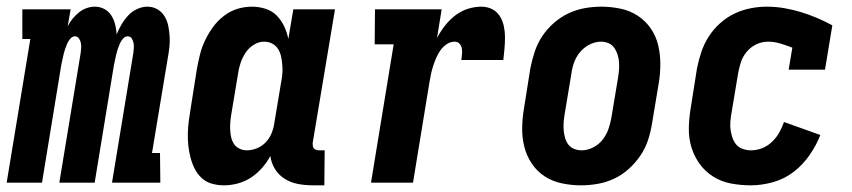

<svg xmlns="http://www.w3.org/2000/svg" viewBox="-37 -548 2557 576"><path d="M-17 0 54 -431H30V-520H175L166 -469Q172 -481 180.5 -491.5Q189 -502 199.5 -510.5Q210 -519 222.5 -523.5Q235 -528 247 -528Q263 -528 276 -521Q289 -514 297 -501.5Q305 -489 308.5 -474.5Q312 -460 313 -445Q319 -460 327.5 -474.5Q336 -489 347.5 -501.5Q359 -514 374.5 -521Q390 -528 405 -528Q422 -528 435.5 -520Q449 -512 457 -498.5Q465 -485 468 -469.5Q471 -454 472 -438Q473 -422 471 -405Q469 -388 466 -372L419 -89H443L444 0H299L363 -389Q364 -397 364.5 -404.5Q365 -412 363.5 -419.5Q362 -427 358 -433Q354 -439 346 -439Q338 -439 332 -432Q326 -425 322.5 -417Q319 -409 316.5 -401.5Q314 -394 312 -386Q310 -378 308.5 -370Q307 -362 305 -354L247 0H141L205 -389Q206 -397 206.5 -404.5Q207 -412 205.5 -419.5Q204 -427 199.5 -433Q195 -439 188 -439Q180 -439 174 -432Q168 -425 164.5 -417Q161 -409 158.5 -401.5Q156 -394 154 -386Q152 -378 150.5 -370Q149 -362 147 -354L89 0Z M635 8Q616 8 598.5 3Q581 -2 568 -14Q555 -26 547 -42Q539 -58 534.5 -75.5Q530 -93 528 -111Q526 -129 526.5 -148Q527 -167 529.5 -186Q532 -205 535 -223L554 -343Q558 -365 563.5 -386.5Q569 -408 579 -428.5Q589 -449 602.5 -467.5Q616 -486 635 -500.5Q654 -515 675.5 -521.5Q697 -528 719 -528Q740 -528 760 -521.5Q780 -515 793.5 -501Q807 -487 815.5 -469Q824 -451 828 -431L843 -520H968L901 -119Q901 -114 901.5 -110Q902 -106 904.5 -103Q907 -100 911.5 -98.5Q916 -97 920 -97H937L936 8H902Q879 8 857.5 4Q836 0 818 -11Q800 -22 788.5 -40Q777 -58 774 -80Q764 -61 749 -44Q734 -27 715.5 -15Q697 -3 676 2.5Q655 8 635 8ZM704 -97Q719 -97 734.5 -103.5Q750 -110 761 -122Q772 -134 778 -149Q784 -164 786 -179L806 -299Q809 -313 810 -326Q811 -339 810 -352Q809 -365 806.5 -377.5Q804 -390 797.5 -400.5Q791 -411 780 -417Q769 -423 755 -423Q739 -423 724 -413.5Q709 -404 699.5 -389.5Q690 -375 684.5 -358.5Q679 -342 677 -326L657 -206Q655 -194 654 -182.5Q653 -171 653.5 -159Q654 -147 656.5 -136Q659 -125 665 -116Q671 -107 681.5 -102Q692 -97 704 -97Z M1076 0 1144 -415H1087L1088 -520H1288L1274 -434Q1284 -453 1297.5 -470.5Q1311 -488 1328.5 -501.5Q1346 -515 1366.5 -521.5Q1387 -528 1407 -528Q1425 -528 1439.5 -520.5Q1454 -513 1462.5 -499.5Q1471 -486 1474.5 -469.5Q1478 -453 1478 -436.5Q1478 -420 1476.5 -402.5Q1475 -385 1473 -368H1347Q1348 -377 1349 -385.5Q1350 -394 1348.5 -402.5Q1347 -411 1341.5 -417Q1336 -423 1327 -423Q1314 -423 1302.5 -415Q1291 -407 1283.5 -396Q1276 -385 1271 -373Q1266 -361 1262 -348.5Q1258 -336 1255.5 -323.5Q1253 -311 1251 -299L1202 0Z M1706 8Q1677 8 1648.5 2Q1620 -4 1597 -19Q1574 -34 1558.5 -57Q1543 -80 1536 -107.5Q1529 -135 1529.5 -164.5Q1530 -194 1535 -223L1554 -343Q1559 -368 1567 -392.5Q1575 -417 1589.5 -439Q1604 -461 1624.5 -479Q1645 -497 1668.5 -508Q1692 -519 1717 -523.5Q1742 -528 1767 -528Q1796 -528 1824.5 -522Q1853 -516 1876 -501Q1899 -486 1915 -463Q1931 -440 1937.5 -412.5Q1944 -385 1944 -355.5Q1944 -326 1939 -297L1919 -177Q1915 -152 1907 -127.5Q1899 -103 1884 -81Q1869 -59 1849 -41Q1829 -23 1805.5 -12Q1782 -1 1756.5 3.5Q1731 8 1706 8ZM1708 -97Q1725 -97 1742 -105.5Q1759 -114 1770.5 -128.5Q1782 -143 1788 -160Q1794 -177 1797 -194L1817 -314Q1819 -326 1820 -338Q1821 -350 1820 -362Q1819 -374 1815.5 -385Q1812 -396 1805.5 -405Q1799 -414 1788.5 -418.5Q1778 -423 1766 -423Q1749 -423 1732 -414.5Q1715 -406 1703 -391.5Q1691 -377 1685 -360Q1679 -343 1677 -326L1657 -206Q1655 -194 1654 -182Q1653 -170 1654 -158Q1655 -146 1658 -135Q1661 -124 1667.5 -115Q1674 -106 1685 -101.5Q1696 -97 1708 -97Z M2216 8Q2185 8 2156 2.5Q2127 -3 2103 -18Q2079 -33 2062.5 -55.5Q2046 -78 2037.5 -105.5Q2029 -133 2029.5 -163Q2030 -193 2035 -223L2054 -343Q2059 -368 2067 -392Q2075 -416 2089 -438Q2103 -460 2123 -478Q2143 -496 2166 -507Q2189 -518 2214 -523Q2239 -528 2263 -528Q2290 -528 2316 -523.5Q2342 -519 2366.5 -511.5Q2391 -504 2414.5 -494Q2438 -484 2460 -472L2438 -339H2329L2340 -405Q2322 -412 2304 -417.5Q2286 -423 2267 -423Q2249 -423 2232 -415Q2215 -407 2203 -392.5Q2191 -378 2185.5 -361Q2180 -344 2177 -326L2157 -206Q2155 -194 2154 -181.5Q2153 -169 2155 -156.5Q2157 -144 2161 -133Q2165 -122 2172.5 -113.5Q2180 -105 2192 -101Q2204 -97 2216 -97Q2233 -97 2249.5 -103.5Q2266 -110 2279 -122.5Q2292 -135 2300.5 -150Q2309 -165 2315 -182L2424 -143Q2412 -112 2391.5 -82.5Q2371 -53 2343.5 -32Q2316 -11 2282 -1.5Q2248 8 2216 8Z"/></svg>

Font: Iosevka Curly Slab Extrabold
Style: Italic
Weight: 800
Italic angle: -9°
Monospace: yes
Designer: Belleve Invis
Foundry: Belleve Invis
Version: Version 22.1.2; ttfautohint (v1.8.4)